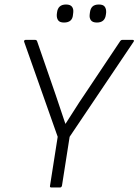

<svg xmlns="http://www.w3.org/2000/svg" viewBox="-20 -832 614 852"><path d="M208 0Q200 0 202 -8L236 -225L87 -647Q86 -650 88 -652.5Q90 -655 93 -655H136Q143 -655 145 -648L227 -411Q238 -379 248.5 -347Q259 -315 270 -283H271Q292 -315 312 -347Q332 -379 354 -411L513 -649Q517 -655 523 -655H569Q573 -655 574 -652.5Q575 -650 573 -647L289 -225L255 -8Q253 0 246 0ZM410 -732Q391 -732 383.5 -742Q376 -752 378 -768L379 -776Q381 -794 390.5 -803Q400 -812 419 -812Q438 -812 445 -802Q452 -792 451 -776L450 -768Q448 -750 438 -741Q428 -732 410 -732ZM264 -732Q245 -732 238 -742Q231 -752 232 -768L233 -776Q235 -794 245 -803Q255 -812 273 -812Q292 -812 299.5 -802Q307 -792 305 -776L304 -768Q303 -750 293 -741Q283 -732 264 -732Z"/></svg>

Font: Sofia Sans Light
Style: Italic
Weight: 300
Italic angle: -9°
Version: Version 4.100-B